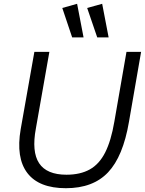

<svg xmlns="http://www.w3.org/2000/svg" viewBox="-20 -983 763 1011"><path d="M646 -710H723L659 -341Q628 -159 549 -75.5Q470 8 327 8Q185 8 124 -72Q63 -152 89 -303L161 -710H240L169 -307Q146 -184 186 -123.5Q226 -63 330 -63Q403 -63 453 -91Q503 -119 534 -180.5Q565 -242 582 -342ZM492 -786 439 -941 518 -963 552 -786ZM360 -786 308 -941 386 -963 420 -786Z"/></svg>

Font: Livvic
Style: Italic
Weight: 400
Italic angle: -10°
Designer: Jacques Le Bailly, Baron von Fonthausen
Version: Version 1.001; ttfautohint (v1.8.2)